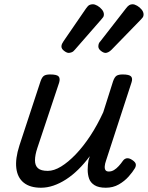

<svg xmlns="http://www.w3.org/2000/svg" viewBox="-20 -864 693 900"><path d="M172 16Q121 16 91.5 -7.5Q62 -31 56.5 -75.5Q51 -120 71 -182L170 -483Q177 -503 186.5 -509Q196 -515 215 -515Q247 -515 255 -505.5Q263 -496 257 -476L155 -170Q144 -137 144 -112.5Q144 -88 158 -75.5Q172 -63 204 -63Q233 -63 266.5 -83.5Q300 -104 335 -140.5Q370 -177 403 -227Q436 -277 464 -338L510 -483Q517 -503 526.5 -509Q536 -515 555 -515Q586 -515 594.5 -505.5Q603 -496 596 -476L477 -111Q472 -97 471 -85Q470 -73 474.5 -66.5Q479 -60 490 -60Q503 -60 514.5 -67Q526 -74 536.5 -85.5Q547 -97 556 -110Q563 -120 574 -122Q585 -124 600 -114Q615 -104 616.5 -94.5Q618 -85 612 -75Q602 -58 583 -36.5Q564 -15 537 0.5Q510 16 476 16Q442 16 423 4Q404 -8 397.5 -27Q391 -46 391 -68.5Q391 -91 395 -113L401 -132Q375 -97 347 -69.5Q319 -42 289.5 -23Q260 -4 230.5 6Q201 16 172 16ZM302 -616Q293 -616 280.5 -625.5Q268 -635 268 -646Q268 -653 271 -659Q274 -665 278 -671L383 -824Q392 -837 399 -840.5Q406 -844 415 -844Q425 -844 437 -837Q449 -830 458 -819Q467 -808 467 -796Q467 -788 463.5 -783.5Q460 -779 455 -773L331 -631Q324 -622 316 -619Q308 -616 302 -616ZM475 -616Q465 -616 453 -625.5Q441 -635 441 -646Q441 -653 443 -659Q445 -665 451 -671L570 -824Q579 -836 586 -840Q593 -844 601 -844Q611 -844 623 -837Q635 -830 644 -819Q653 -808 653 -796Q653 -788 649.5 -783Q646 -778 641 -773L503 -631Q495 -623 487.5 -619.5Q480 -616 475 -616Z"/></svg>

Font: Playwrite CU
Style: Regular
Weight: 400
Designer: Veronika Burian, José Scaglione
Foundry: TypeTogether
Version: Version 1.002